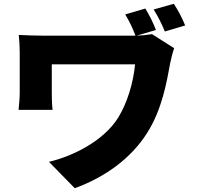

<svg xmlns="http://www.w3.org/2000/svg" viewBox="-20 -892 1040 1012"><path d="M896 -872 790 -842C814 -803 832 -767 849 -726L956 -758C941 -794 920 -837 896 -872ZM898 -638 781 -712C757 -708 730 -705 700 -704L802 -734C788 -770 769 -810 746 -847L640 -816C664 -776 679 -744 694 -704H668C589 -704 254 -704 210 -704C162 -704 113 -706 79 -708C82 -679 84 -644 84 -615C84 -566 84 -450 84 -405C84 -374 81 -347 78 -313H257C253 -348 253 -390 253 -405C253 -450 253 -521 253 -553C324 -553 625 -553 692 -553C682 -451 650 -349 603 -272C526 -149 365 -69 238 -39L374 100C534 42 670 -57 754 -189C835 -315 859 -462 877 -559C880 -575 891 -620 898 -638Z"/></svg>

Font: Noto Sans TC Black
Style: Regular
Weight: 900
Designer: Ryoko NISHIZUKA 西塚涼子 (kana, bopomofo & ideographs); Paul D. Hunt (Latin, Greek & Cyrillic); Sandoll Communications 산돌커뮤니
Foundry: Adobe
Version: Version 2.004;hotconv 1.0.118;makeotfexe 2.5.65603